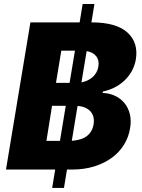

<svg xmlns="http://www.w3.org/2000/svg" viewBox="-20 -838 704 949"><path d="M9.6 0 130.3 -727.3H373.6L388.5 -818.2H446.7L431.8 -727.3H433.6Q555.8 -727.3 610.8 -676.5Q665.1 -626.1 651.3 -543.3Q645.6 -512.1 630.9 -485.8Q616.1 -459.5 594.6 -439.5Q573.2 -419.4 546.2 -405.7Q519.2 -392 488.6 -385.7L487.2 -378.6Q520.2 -377.5 547.9 -364.7Q575.6 -351.9 594.6 -329.2Q613.6 -306.5 621.6 -274.7Q629.6 -242.9 622.9 -203.5Q615.8 -159.8 592.7 -122.5Q569.6 -85.2 532.5 -58.1Q495.4 -30.9 445.8 -15.4Q396.3 0 335.9 0H311.1L296.2 90.9H237.9L252.8 0ZM334.9 -142Q384.9 -145.6 411 -166.9Q437.1 -188.2 442.5 -223.7Q445.7 -242.9 441.9 -258.9Q438.2 -274.9 427.9 -286.6Q417.6 -298.3 401.5 -305.6Q385.3 -312.9 363.3 -314.3ZM276.3 -141.7 305 -315H237.2L209.5 -141.7ZM256.7 -428.3H323.9L350.5 -587.7H283ZM382.5 -430.8Q398.8 -433.9 413 -440.7Q427.2 -447.4 438.2 -457.4Q449.2 -467.3 456.5 -480.3Q463.8 -493.3 466.3 -509.2Q471.2 -540.5 455.4 -560.2Q439.6 -579.9 408.4 -585.6Z"/></svg>

Font: Inter P Extra Bold
Style: Italic
Weight: 800
Italic angle: 9.39999°
Designer: Rasmus Andersson
Foundry: rsms
Version: Version 3.018;git-588b23468